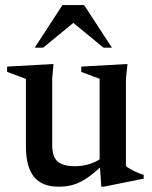

<svg xmlns="http://www.w3.org/2000/svg" viewBox="-20 -710 588 741"><path d="M181.5 -149Q181.5 -120 190.2 -102.5Q199 -85 218.5 -76.8Q238 -68.5 270.5 -68.5Q303 -68.5 333 -79.5Q363 -90.5 379 -107L394 -90Q363.5 -60 339 -40.2Q314.5 -20.5 293.2 -9.5Q272 1.5 251 6Q230 10.5 206 10.5Q141.5 10.5 110.8 -28Q80 -66.5 80 -145.5V-405.5L7.5 -432.5V-453L186.5 -463L181.5 -408ZM371 10.5 364.5 -84V-406L293.5 -432.5V-453L472 -463L466 -407V-69Q470.5 -65 478.8 -60Q487 -55 496.8 -50.2Q506.5 -45.5 516.2 -41.5Q526 -37.5 534.5 -35.5V-20.5L380.5 10.5ZM114 -526 221 -690.5H304.5L412 -526H379.5L248 -634H278L146.5 -526Z"/></svg>

Font: Newsreader 36pt Medium
Style: Regular
Weight: 500
Designer: Hugues Gentile
Foundry: Production Type
Version: Version 1.003